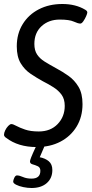

<svg xmlns="http://www.w3.org/2000/svg" viewBox="-21 -731 461 961"><path d="M162 5Q70 5 10 -41Q6 -43 2.5 -47.5Q-1 -52 -1 -56Q-1 -66 5 -78.5Q11 -91 20 -100.5Q29 -110 36 -110Q44 -110 60.5 -101Q77 -92 104.5 -82.5Q132 -73 173 -73Q232 -73 267.5 -110Q303 -147 303 -201Q303 -235 287.5 -256.5Q272 -278 247 -294Q222 -310 194 -324Q163 -341 132.5 -361.5Q102 -382 82.5 -414.5Q63 -447 63 -499Q63 -562 92.5 -610Q122 -658 173.5 -684.5Q225 -711 291 -711Q358 -711 406 -682Q416 -676 416 -669Q416 -663 410 -649.5Q404 -636 396 -624.5Q388 -613 381 -613Q370 -613 348 -623Q326 -633 278 -633Q223 -633 187 -600Q151 -567 151 -511Q151 -479 164.5 -458.5Q178 -438 202 -423Q226 -408 259 -390Q291 -373 321.5 -351.5Q352 -330 372 -296.5Q392 -263 392 -210Q392 -146 362.5 -97.5Q333 -49 281.5 -22Q230 5 162 5ZM137 210Q117 210 95.5 205.5Q74 201 59.5 193.5Q45 186 45 178Q45 171 50.5 159Q56 147 64 147Q76 147 94 155Q112 163 137 163Q181 163 181 124Q181 107 168 101Q155 95 142 91.5Q129 88 129 77Q129 72 135 56.5Q141 41 160 0H202L178 56Q205 61 223 76Q241 91 241 120Q241 161 213 185.5Q185 210 137 210Z"/></svg>

Font: Asap Condensed Condensed Regular
Style: Italic
Weight: 400
Width: 3
Italic angle: -6°
Designer: Pablo Cosgaya
Foundry: Omnibus-Type
Version: Version 3.001; ttfautohint (v1.8.4.7-5d5b)